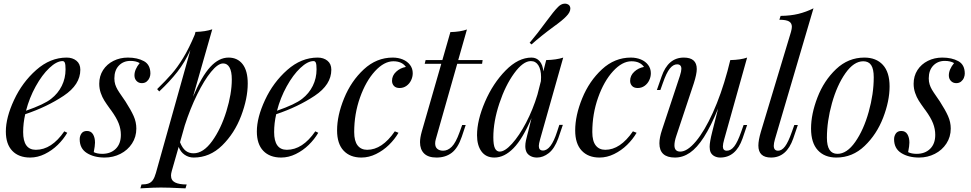

<svg xmlns="http://www.w3.org/2000/svg" viewBox="-20 -840 5266 1041"><path d="M116.7 -220.7Q105.5 -171.9 105.5 -124Q105.5 -27.8 174.3 -27.8Q259.8 -27.8 328.6 -127.9L344.7 -120.1Q324.2 -85 293 -54.4Q261.7 -23.9 222.9 -4.9Q184.1 14.2 143.6 14.2Q81.5 14.2 46.6 -22.2Q11.7 -58.6 11.7 -127Q11.7 -202.6 56.2 -298.1Q100.6 -393.6 176.5 -460.7Q252.4 -527.8 341.3 -527.8Q373.5 -527.8 394.5 -510.7Q415.5 -493.7 415.5 -461.9Q415.5 -380.9 325.4 -320.8Q235.4 -260.7 116.7 -220.7ZM121.1 -239.7Q220.2 -274.4 257.3 -304.2Q294.4 -333 314.9 -374.3Q335.4 -415.5 335.4 -463.9Q335.4 -490.7 331.5 -499.8Q327.6 -508.8 319.3 -508.8Q287.1 -508.8 247.6 -471.4Q208 -434.1 173.6 -371.8Q139.2 -309.6 121.1 -239.7Z M534.2 -5.9Q579.6 -5.9 607.4 -33Q635.3 -60.1 635.3 -108.9Q635.3 -140.6 623.3 -171.4Q611.3 -202.1 583 -241.2L576.7 -249.5Q557.1 -276.4 545.7 -294.7Q534.2 -313 526.1 -336.4Q518.1 -359.9 518.1 -386.2Q518.1 -427.7 538.8 -460Q559.6 -492.2 595.2 -510Q630.9 -527.8 673.3 -527.8Q725.1 -527.8 760.3 -508.5Q795.4 -489.3 795.4 -440.9Q795.4 -430.2 790.5 -418.2Q785.6 -406.2 775.1 -397.7Q764.6 -389.2 749 -389.2Q731.9 -389.2 720.5 -400.9Q709 -412.6 709 -431.2Q709 -463.4 737.3 -498Q717.3 -509.8 687 -509.8Q648.9 -509.8 624.5 -484.4Q600.1 -459 600.1 -415Q600.1 -397 604.7 -382.3Q609.4 -367.7 617.2 -354.2Q625 -340.8 642.1 -316.4Q659.2 -291.5 660.2 -290Q689.9 -243.7 704.6 -210.9Q719.2 -178.2 719.2 -143.1Q719.2 -97.7 695.8 -61.8Q672.4 -25.9 633.1 -5.9Q593.8 14.2 547.4 14.2Q489.7 14.2 450.9 -10.3Q412.1 -34.7 412.1 -85Q412.1 -102.5 421.6 -116.2Q431.2 -129.9 451.2 -129.9Q473.6 -129.9 484.4 -111.8Q495.1 -93.8 495.1 -66.9Q495.1 -49.3 488.3 -15.1Q506.8 -5.9 534.2 -5.9Z M1323.2 -387.2Q1323.2 -306.2 1287.4 -211.7Q1251.5 -117.2 1184.6 -51.5Q1117.7 14.2 1030.3 14.2Q1002.9 14.2 981 -1Q959 -16.1 948.7 -43.5L911.1 87.9Q907.2 102.1 907.2 111.8Q907.2 138.2 929.2 149.2Q951.2 160.2 992.2 160.2L985.8 181.2L960.4 180.2Q893.1 176.8 852.1 176.8Q815.4 176.8 759.8 180.2Q745.1 181.2 741.2 181.2L747.1 160.2Q771.5 160.2 785.9 154.5Q800.3 148.9 809.3 135.5Q818.4 122.1 825.2 98.1L1012.2 -568.4Q981.9 -502 941.4 -450.2Q900.9 -398.4 843.3 -344.2L832 -356.9Q879.4 -403.3 910.6 -439Q941.9 -474.6 973.4 -526.4Q1004.9 -578.1 1036.1 -652.3L1040 -667Q1094.7 -668.5 1130.9 -681.2L1026.4 -315.4Q1073.7 -426.8 1120.4 -477.3Q1167 -527.8 1219.2 -527.8Q1267.6 -527.8 1295.4 -492.2Q1323.2 -456.5 1323.2 -387.2ZM1236.8 -409.2Q1236.8 -452.1 1224.6 -474.1Q1212.4 -496.1 1189.9 -496.1Q1161.6 -496.1 1124.3 -450.4Q1086.9 -404.8 1049.1 -327.9Q1011.2 -251 981.9 -160.2L956.1 -68.8Q968.8 -36.6 986.6 -22.7Q1004.4 -8.8 1029.3 -8.8Q1082.5 -8.8 1130.4 -75.2Q1178.2 -141.6 1207.5 -236.8Q1236.8 -332 1236.8 -409.2Z M1477.5 -220.7Q1466.3 -171.9 1466.3 -124Q1466.3 -27.8 1535.2 -27.8Q1620.6 -27.8 1689.5 -127.9L1705.6 -120.1Q1685.1 -85 1653.8 -54.4Q1622.6 -23.9 1583.7 -4.9Q1544.9 14.2 1504.4 14.2Q1442.4 14.2 1407.5 -22.2Q1372.6 -58.6 1372.6 -127Q1372.6 -202.6 1417 -298.1Q1461.4 -393.6 1537.4 -460.7Q1613.3 -527.8 1702.1 -527.8Q1734.4 -527.8 1755.4 -510.7Q1776.4 -493.7 1776.4 -461.9Q1776.4 -380.9 1686.3 -320.8Q1596.2 -260.7 1477.5 -220.7ZM1481.9 -239.7Q1581.1 -274.4 1618.2 -304.2Q1655.3 -333 1675.8 -374.3Q1696.3 -415.5 1696.3 -463.9Q1696.3 -490.7 1692.4 -499.8Q1688.5 -508.8 1680.2 -508.8Q1647.9 -508.8 1608.4 -471.4Q1568.8 -434.1 1534.4 -371.8Q1500 -309.6 1481.9 -239.7Z M1900.4 -124Q1900.4 -75.2 1918.9 -51.5Q1937.5 -27.8 1970.7 -27.8Q2051.8 -27.8 2120.6 -127.9L2140.6 -120.1Q2120.1 -85 2088.9 -54.4Q2057.6 -23.9 2018.8 -4.9Q1980 14.2 1939.5 14.2Q1877.9 14.2 1842.8 -23.4Q1807.6 -61 1807.6 -132.8Q1807.6 -213.9 1845.7 -307.1Q1883.8 -400.4 1952.6 -464.1Q2021.5 -527.8 2109.4 -527.8Q2139.2 -527.8 2163.8 -517.6Q2188.5 -507.3 2203.1 -488Q2217.8 -468.8 2217.8 -442.9Q2217.8 -423.3 2209 -404.8Q2200.2 -386.2 2183.8 -374.5Q2167.5 -362.8 2146.5 -362.8Q2126.5 -362.8 2116 -374Q2105.5 -385.3 2105.5 -401.9Q2105.5 -430.2 2127.7 -450.9Q2149.9 -471.7 2180.7 -477.1Q2159.2 -507.8 2112.8 -507.8Q2062.5 -507.8 2012.9 -453.9Q1963.4 -399.9 1931.9 -311Q1900.4 -222.2 1900.4 -124Z M2339.4 -62.5Q2339.4 -42.5 2351.3 -32.7Q2363.3 -22.9 2382.8 -22.9Q2407.7 -22.9 2429.4 -44.4Q2451.2 -65.9 2471.7 -123L2485.8 -162.1H2504.9L2483.9 -99.1Q2462.9 -37.1 2429.2 -11.5Q2395.5 14.2 2346.7 14.2Q2301.8 14.2 2279.5 -7.8Q2257.3 -29.8 2257.3 -68.8Q2257.3 -92.8 2266.6 -126L2372.6 -494.1H2282.7L2287.6 -514.2H2378.4L2421.9 -666Q2477.1 -667.5 2511.7 -680.2L2464.4 -514.2H2596.7L2593.8 -494.1H2459L2342.8 -85Q2339.4 -73.2 2339.4 -62.5Z M2566.9 0ZM3031.7 -163.1 3006.8 -89.8Q2986.3 -34.2 2955.6 -10Q2924.8 14.2 2891.6 14.2Q2873 14.2 2858.6 7.1Q2844.2 0 2836.4 -12.2Q2828.1 -26.9 2828.1 -47.4Q2828.1 -62 2831.5 -77.9Q2835 -93.8 2838.9 -108.2Q2842.8 -122.6 2843.8 -127L2861.8 -199.7Q2814 -87.4 2764.2 -36.6Q2714.4 14.2 2660.6 14.2Q2614.7 14.2 2590.6 -18.8Q2566.4 -51.8 2566.4 -106.9Q2566.4 -188 2609.6 -288.1Q2652.8 -388.2 2721.4 -458Q2790 -527.8 2861.8 -527.8Q2888.7 -527.8 2905.8 -508.3Q2922.9 -488.8 2925.8 -453.1L2941.4 -514.2Q2997.1 -515.6 3033.7 -527.8L2908.7 -85.9Q2901.4 -59.6 2901.4 -48.8Q2901.4 -23.9 2923.8 -23.9Q2967.8 -23.9 3000.5 -126L3012.7 -163.1ZM2894 -327.1 2912.6 -399.9Q2913.6 -415.5 2913.6 -421.9Q2913.6 -461.9 2899.2 -485.4Q2884.8 -508.8 2858.4 -508.8Q2815.9 -508.8 2767.8 -442.6Q2719.7 -376.5 2687.3 -278.8Q2654.8 -181.2 2654.8 -95.2Q2654.8 -53.7 2663.6 -35.9Q2672.4 -18.1 2689.5 -18.1Q2717.3 -18.1 2756.1 -60.8Q2794.9 -103.5 2832.3 -174.8Q2869.6 -246.1 2894 -327.1ZM2943.4 -725.6Q2983.4 -779.8 3001.5 -797.9Q3021 -820.3 3042.5 -820.3Q3054.7 -820.3 3064.5 -813Q3072.3 -805.2 3072.3 -793.5Q3072.3 -773.4 3049.8 -751Q3030.8 -730.5 2982.4 -695.8Q2913.1 -645 2861.8 -599.1L2851.6 -607.9Q2893.1 -656.7 2943.4 -725.6Z M3191.4 -124Q3191.4 -75.2 3210 -51.5Q3228.5 -27.8 3261.7 -27.8Q3342.8 -27.8 3411.6 -127.9L3431.6 -120.1Q3411.1 -85 3379.9 -54.4Q3348.6 -23.9 3309.8 -4.9Q3271 14.2 3230.5 14.2Q3168.9 14.2 3133.8 -23.4Q3098.6 -61 3098.6 -132.8Q3098.6 -213.9 3136.7 -307.1Q3174.8 -400.4 3243.7 -464.1Q3312.5 -527.8 3400.4 -527.8Q3430.2 -527.8 3454.8 -517.6Q3479.5 -507.3 3494.1 -488Q3508.8 -468.8 3508.8 -442.9Q3508.8 -423.3 3500 -404.8Q3491.2 -386.2 3474.9 -374.5Q3458.5 -362.8 3437.5 -362.8Q3417.5 -362.8 3407 -374Q3396.5 -385.3 3396.5 -401.9Q3396.5 -430.2 3418.7 -450.9Q3440.9 -471.7 3471.7 -477.1Q3450.2 -507.8 3403.8 -507.8Q3353.5 -507.8 3304 -453.9Q3254.4 -399.9 3222.9 -311Q3191.4 -222.2 3191.4 -124Z M4030.8 -162.1 4005.9 -88.9Q3969.7 14.2 3884.8 14.2Q3868.2 14.2 3854.2 7.1Q3840.3 0 3833.5 -13.2Q3827.6 -25.4 3827.6 -43.9Q3827.6 -70.3 3841.8 -126L3873.5 -251.5Q3834 -154.8 3796.4 -96.4Q3758.8 -38.1 3720.7 -12Q3682.6 14.2 3639.6 14.2Q3555.2 14.2 3555.2 -63Q3555.2 -94.2 3569.8 -137.2L3666.5 -429.2Q3674.3 -453.6 3674.3 -466.8Q3674.3 -491.2 3650.9 -491.2Q3630.4 -491.2 3611.8 -468.5Q3593.3 -445.8 3573.7 -389.2L3560.5 -352.1H3541.5L3566.9 -424.8Q3602.1 -527.8 3687.5 -527.8Q3757.8 -527.8 3757.8 -465.8Q3757.8 -438.5 3741.7 -388.2L3646.5 -102.1Q3636.7 -72.8 3636.7 -52.2Q3636.7 -18.1 3668.5 -18.1Q3706.5 -18.1 3753.2 -73.7Q3799.8 -129.4 3845 -229Q3890.1 -328.6 3924.3 -454.6L3939.5 -514.2Q3996.6 -515.6 4030.8 -527.8L3906.7 -85Q3899.4 -59.6 3899.4 -45.9Q3899.4 -22.9 3920.9 -22.9Q3942.9 -22.9 3961.2 -46.6Q3979.5 -70.3 3998.5 -125L4011.7 -162.1Z M4175.3 -49.8Q4175.3 -22.9 4198.7 -22.9Q4218.8 -22.9 4236.3 -46.1Q4253.9 -69.3 4273.4 -125L4286.6 -162.1H4305.7L4280.8 -88.9Q4244.6 14.2 4160.6 14.2Q4091.8 14.2 4091.8 -50.8Q4091.8 -79.6 4105.5 -126L4268.6 -667Q4273.4 -685.1 4273.4 -694.8Q4273.4 -714.8 4257.8 -723.9Q4242.2 -732.9 4205.6 -732.9L4212.4 -753.9Q4265.6 -754.4 4307.9 -764.6Q4350.1 -774.9 4390.6 -794.9L4181.6 -85Q4175.3 -63 4175.3 -49.8Z M4666.5 -527.8Q4730.5 -527.8 4766.8 -488.3Q4803.2 -448.7 4803.2 -371.1Q4803.2 -292.5 4768.3 -201.9Q4733.4 -111.3 4667.7 -48.6Q4602.1 14.2 4514.6 14.2Q4450.7 14.2 4414.1 -25.6Q4377.4 -65.4 4377.4 -143.1Q4377.4 -221.7 4412.4 -312.3Q4447.3 -402.8 4513.2 -465.3Q4579.1 -527.8 4666.5 -527.8ZM4463.4 -92.8Q4463.4 -5.9 4520.5 -5.9Q4571.8 -5.9 4617.2 -70.8Q4662.6 -135.7 4689.9 -233.2Q4717.3 -330.6 4717.3 -420.9Q4717.3 -465.8 4703.4 -486.8Q4689.5 -507.8 4660.6 -507.8Q4609.4 -507.8 4563.7 -442.9Q4518.1 -377.9 4490.7 -280.3Q4463.4 -182.6 4463.4 -92.8Z M4949.7 -5.9Q4995.1 -5.9 5022.9 -33Q5050.8 -60.1 5050.8 -108.9Q5050.8 -140.6 5038.8 -171.4Q5026.9 -202.1 4998.5 -241.2L4992.2 -249.5Q4972.7 -276.4 4961.2 -294.7Q4949.7 -313 4941.7 -336.4Q4933.6 -359.9 4933.6 -386.2Q4933.6 -427.7 4954.3 -460Q4975.1 -492.2 5010.7 -510Q5046.4 -527.8 5088.9 -527.8Q5140.6 -527.8 5175.8 -508.5Q5210.9 -489.3 5210.9 -440.9Q5210.9 -430.2 5206.1 -418.2Q5201.2 -406.2 5190.7 -397.7Q5180.2 -389.2 5164.6 -389.2Q5147.5 -389.2 5136 -400.9Q5124.5 -412.6 5124.5 -431.2Q5124.5 -463.4 5152.8 -498Q5132.8 -509.8 5102.5 -509.8Q5064.5 -509.8 5040 -484.4Q5015.6 -459 5015.6 -415Q5015.6 -397 5020.3 -382.3Q5024.9 -367.7 5032.7 -354.2Q5040.5 -340.8 5057.6 -316.4Q5074.7 -291.5 5075.7 -290Q5105.5 -243.7 5120.1 -210.9Q5134.8 -178.2 5134.8 -143.1Q5134.8 -97.7 5111.3 -61.8Q5087.9 -25.9 5048.6 -5.9Q5009.3 14.2 4962.9 14.2Q4905.3 14.2 4866.5 -10.3Q4827.6 -34.7 4827.6 -85Q4827.6 -102.5 4837.2 -116.2Q4846.7 -129.9 4866.7 -129.9Q4889.2 -129.9 4899.9 -111.8Q4910.6 -93.8 4910.6 -66.9Q4910.6 -49.3 4903.8 -15.1Q4922.4 -5.9 4949.7 -5.9Z"/></svg>

Font: TypoPRO Playfair Display
Style: Italic
Weight: 400
Italic angle: -14°
Designer: Claus Eggers Sørensen
Foundry: Claus Eggers Sørensen
Version: Version 1.004;PS 001.004;hotconv 1.0.70;makeotf.lib2.5.58329